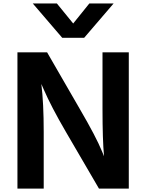

<svg xmlns="http://www.w3.org/2000/svg" viewBox="-20 -1063 845 1113"><path d="M81.1 30.3V-759.8H252.9L442.4 -431.6Q537.1 -269.5 571.3 -185.5L583 -157.2Q574.2 -252.9 574.2 -430.7V-759.8H726.6V30.3H553.7L362.3 -297.9Q276.4 -445.3 233.4 -544.9L219.7 -576.2Q233.4 -464.8 233.4 -298.8V30.3ZM169.9 -1043H309.6L404.3 -926.8L498 -1043H638.7L467.8 -843.8H340.8Z"/></svg>

Font: GenEi M Gothic v2 Bold
Style: Regular
Weight: 700
Version: Version 2.0